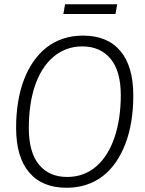

<svg xmlns="http://www.w3.org/2000/svg" viewBox="-20 -877 684 906"><path d="M294 9Q179 9 117.5 -63.5Q56 -136 56 -274Q56 -339 65.5 -396.5Q75 -454 93.5 -502Q112 -550 139 -588.5Q166 -627 201 -654Q236 -681 279 -695Q322 -709 371 -709Q487 -709 548 -636.5Q609 -564 609 -426Q609 -361 599.5 -303.5Q590 -246 571.5 -198Q553 -150 526.5 -111.5Q500 -73 465 -46Q430 -19 387 -5Q344 9 294 9ZM297 -42Q338 -42 372.5 -55Q407 -68 435 -92.5Q463 -117 484.5 -151.5Q506 -186 520.5 -229Q535 -272 542.5 -322Q550 -372 550 -427Q550 -542 501.5 -600Q453 -658 368 -658Q328 -658 293.5 -645Q259 -632 230.5 -607.5Q202 -583 180.5 -548.5Q159 -514 144.5 -471Q130 -428 123 -378Q116 -328 116 -273Q116 -158 164 -100Q212 -42 297 -42ZM279 -811 287 -857H533L525 -811Z"/></svg>

Font: Georama ExtraCondensed Thin Light
Style: Italic
Weight: 300
Italic angle: -9°
Version: Version 1.001